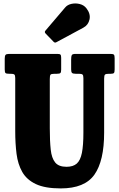

<svg xmlns="http://www.w3.org/2000/svg" viewBox="-20 -1058 682 1097"><path d="M431 -636.5H412.5Q396.5 -636.5 391.5 -641.5Q386.5 -646.5 386.5 -661.5V-718Q386.5 -736.5 390.2 -743.2Q394 -750 412 -750H611.5Q626.5 -750 630.8 -745.5Q635 -741 635 -725V-661.5Q635 -645 630.8 -640.8Q626.5 -636.5 613.5 -636.5H603.5Q585.5 -636.5 580.2 -632Q575 -627.5 575 -609V-300Q575 -139 519.5 -60.2Q464 18.5 327 18.5Q237.5 18.5 185 -6.2Q132.5 -31 107.2 -75.5Q82 -120 74.5 -179.2Q67 -238.5 67 -307.5V-612.5Q67 -628.5 61.5 -632.5Q56 -636.5 40.5 -636.5H33.5Q17 -636.5 12 -640.2Q7 -644 7 -661V-722.5Q7 -739 11.8 -744.5Q16.5 -750 32.5 -750H308Q321.5 -750 325.5 -745.8Q329.5 -741.5 329.5 -727.5V-660.5Q329.5 -645.5 325.2 -641Q321 -636.5 305 -636.5H291.5Q272.5 -636.5 268.5 -631Q264.5 -625.5 264.5 -606.5V-324.5Q264.5 -252.5 269.8 -203.5Q275 -154.5 295.2 -129.8Q315.5 -105 360 -105Q398 -105 418.8 -123.5Q439.5 -142 448 -184.8Q456.5 -227.5 456.5 -300V-611.5Q456.5 -628 451.2 -632.2Q446 -636.5 431 -636.5ZM286 -819.5 240.5 -866.5Q232 -875.5 240.5 -884L352.5 -1015.5Q365.5 -1031 388.8 -1036Q412 -1041 435.8 -1035Q459.5 -1029 473.5 -1011Q498.5 -979 491.5 -947Q484.5 -915 456.5 -900L302.5 -817Q293.5 -811.5 286 -819.5Z"/></svg>

Font: Besley* Condensed Heavy
Style: Regular
Weight: 800
Width: 3
Designer: Owen Earl
Foundry: indestructible type*
Version: Version 3.000; ttfautohint (v1.8.3)